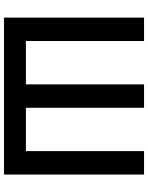

<svg xmlns="http://www.w3.org/2000/svg" viewBox="93 -854 760 987"><g transform="rotate(90 473.5 -360.0)"><path d="M876.7 0H70V-720H190.3V-112.8H413.2V-720H533.5V-112.8H756.3V-720H876.7Z"/></g></svg>

Font: Manrope Variable Light
Style: Regular
Weight: 200
Designer: Mikhail Sharanda
Foundry: Mikhail Sharanda
Version: Version 4.505